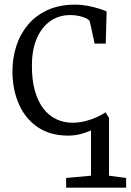

<svg xmlns="http://www.w3.org/2000/svg" viewBox="-20 -588 577 848"><path d="M272 241V198L382 188V-12Q359 -1.5 333 4.8Q307 11 281.5 11Q201.5 11 146.8 -26.2Q92 -63.5 63.8 -127.2Q35.5 -191 35 -270Q34.5 -329 51.5 -382.8Q68.5 -436.5 103 -478Q137.5 -519.5 189.8 -543.5Q242 -567.5 312 -567.5Q340.5 -567.5 367.8 -562.2Q395 -557 416.8 -550Q438.5 -543 451 -537.5L447 -395.5H398L377 -491.5Q375.5 -499 362.5 -506Q349.5 -513 330.5 -517.2Q311.5 -521.5 291 -521.5Q240 -521.5 202 -494.8Q164 -468 142.5 -418.2Q121 -368.5 121 -300Q120.5 -235.5 134 -187.5Q147.5 -139.5 171.8 -108.2Q196 -77 228.8 -61.5Q261.5 -46 299.5 -46Q330 -46 357.8 -53.2Q385.5 -60.5 408.2 -71Q431 -81.5 446 -92L461.5 -67V188L537 198V241Z"/></svg>

Font: Merriweather 24pt Light
Style: Regular
Weight: 300
Designer: Eben Sorkin
Foundry: Eben Sorkin
Version: Version 2.100